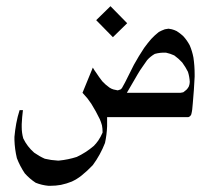

<svg xmlns="http://www.w3.org/2000/svg" viewBox="-20 -391 662 617"><path d="M324.2 14.6Q323.2 42 317.4 68.4Q302.7 106.4 278.3 139.6Q260.7 158.2 241.2 173.8Q227.5 184.6 210.9 192.4Q194.3 199.2 175.8 203.1Q159.2 206.1 141.6 206.1Q141.6 206.1 135.7 206.1Q114.3 204.1 94.7 196.3Q75.2 183.6 59.6 166Q43.9 142.6 34.2 117.2Q27.3 87.9 26.4 58.6Q26.4 58.6 26.4 48.8Q28.3 27.3 32.2 5.9Q36.1 -15.6 43 -37.1H53.7Q50.8 -14.6 49.8 7.8Q49.8 7.8 49.8 17.6Q49.8 36.1 54.7 53.7Q67.4 80.1 89.8 99.6Q106.4 111.3 124 119.1Q144.5 124 165 125Q167 125 169.9 125Q199.2 122.1 226.6 113.3Q255.9 99.6 281.2 78.1Q289.1 70.3 295.9 60.5Q303.7 48.8 309.6 35.2V32.2Q309.6 21.5 307.6 11.7Q304.7 1 300.8 -7.8Q288.1 -34.2 273.4 -57.6Q266.6 -66.4 260.7 -75.2Q260.7 -75.2 245.1 -92.8L278.3 -173.8Q283.2 -165 289.1 -157.2Q297.9 -143.6 308.6 -129.9Q319.3 -118.2 332 -109.4Q337.9 -105.5 344.7 -103.5Q351.6 -101.6 358.4 -100.6Q362.3 -101.6 367.2 -103.5Q370.1 -105.5 372.1 -108.4Q372.1 -108.4 381.8 -126Q395.5 -154.3 410.2 -182.6Q425.8 -210.9 443.4 -237.3Q454.1 -252 465.8 -265.6Q476.6 -277.3 490.2 -288.1Q499 -293 509.8 -296.9Q509.8 -296.9 521.5 -298.8Q527.3 -297.9 532.2 -296.9Q540 -294.9 547.9 -291Q558.6 -284.2 568.4 -275.4Q581.1 -261.7 589.8 -245.1Q597.7 -226.6 601.6 -206.1Q605.5 -179.7 605.5 -152.3Q605.5 -152.3 605.5 -144.5Q603.5 -101.6 599.6 -59.6Q598.6 -49.8 597.7 -39.1Q596.7 -31.2 594.7 -23.4Q593.8 -21.5 591.8 -18.6Q589.8 -17.6 587.9 -15.6Q586.9 -15.6 585 -14.6Q579.1 -14.6 574.2 -14.6H324.2ZM559.6 -92.8Q562.5 -92.8 564.5 -93.8Q567.4 -93.8 569.3 -94.7Q569.3 -94.7 579.1 -102.5Q584 -107.4 586.9 -113.3Q589.8 -121.1 589.8 -127.9Q588.9 -144.5 584 -160.2Q576.2 -175.8 565.4 -190.4Q553.7 -203.1 540 -212.9Q527.3 -218.8 513.7 -221.7Q495.1 -222.7 477.5 -217.8Q463.9 -210 453.1 -198.2Q445.3 -187.5 437.5 -175.8Q429.7 -165 422.9 -153.3L387.7 -92.8ZM388.7 -316.4 342.8 -271.5 289.1 -326.2 335 -371.1Z"/></svg>

Font: Thabit
Style: Regular
Weight: 500
Designer: Regenerated by Nadim Shaikli
Foundry: MAK Alagha
Version: 0.01